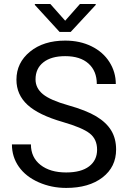

<svg xmlns="http://www.w3.org/2000/svg" viewBox="-20 -922 633 952"><path d="M292 -316.9Q171.4 -351.6 116.5 -402.1Q61.5 -452.6 61.5 -526.9Q61.5 -610.8 128.7 -665.8Q195.8 -720.7 303.2 -720.7Q376.5 -720.7 433.8 -692.4Q491.2 -664.1 522.7 -614.3Q554.2 -564.5 554.2 -505.4H460Q460 -569.8 418.9 -606.7Q377.9 -643.6 303.2 -643.6Q233.9 -643.6 195.1 -613Q156.2 -582.5 156.2 -528.3Q156.2 -484.9 193.1 -454.8Q230 -424.8 318.6 -399.9Q407.2 -375 457.3 -345Q507.3 -314.9 531.5 -274.9Q555.7 -234.9 555.7 -180.7Q555.7 -94.2 488.3 -42.2Q420.9 9.8 308.1 9.8Q234.9 9.8 171.4 -18.3Q107.9 -46.4 73.5 -95.2Q39.1 -144 39.1 -206.1H133.3Q133.3 -141.6 180.9 -104.2Q228.5 -66.9 308.1 -66.9Q382.3 -66.9 421.9 -97.2Q461.4 -127.4 461.4 -179.7Q461.4 -231.9 424.8 -260.5Q388.2 -289.1 292 -316.9ZM303.2 -819.3 376.5 -902.3H454.6V-897.5L330.6 -763.7H275.4L152.8 -897.5V-902.3H229.5Z"/></svg>

Font: SteelSelectRoboto
Style: Roboto-Regular
Weight: 400
Designer: Google
Version: Version 2.137; 2017